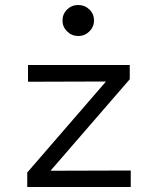

<svg xmlns="http://www.w3.org/2000/svg" viewBox="-20 -748 640 768"><path d="M89 0V-58L404 -422L92 -421V-488H499V-431L182 -65L503 -66V0ZM293.1 -604Q267 -604 248.5 -622.3Q230 -640.6 230 -665.7Q230 -692 248.4 -710Q266.8 -728 292.9 -728Q319 -728 337.5 -710.2Q356 -692.4 356 -666Q356 -640.7 337.6 -622.4Q319.2 -604 293.1 -604Z"/></svg>

Font: Red Hat Mono VF Light
Style: Regular
Weight: 300
Monospace: yes
Designer: Pentagram, MCKL
Foundry: Pentagram, MCKL
Version: Version 1.023